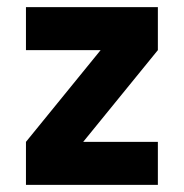

<svg xmlns="http://www.w3.org/2000/svg" viewBox="-20 -520 517 540"><path d="M53 -379V-500H424V-379L214 -121H424V0H53V-121L263 -379Z"/></svg>

Font: TitilliumText22L Xb
Style: Bold
Weight: 400
Designer: Campivisivi
Foundry: Campivisivi
Version: 1.000